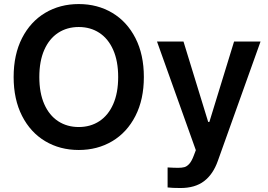

<svg xmlns="http://www.w3.org/2000/svg" viewBox="-20 -737 1336 956"><path d="M372.1 9.8Q278.8 9.8 205.3 -33.9Q131.8 -77.6 89.8 -159.9Q47.9 -242.2 47.9 -353.5Q47.9 -465.3 89.8 -547.4Q131.8 -629.4 205.3 -673.1Q278.8 -716.8 372.1 -716.8Q465.3 -716.8 538.8 -673.1Q612.3 -629.4 654.3 -547.4Q696.3 -465.3 696.3 -353.5Q696.3 -241.7 654.3 -159.7Q612.3 -77.6 538.8 -33.9Q465.3 9.8 372.1 9.8ZM372.1 -602.5Q314 -602.5 269.5 -573.5Q225.1 -544.4 200.4 -488.5Q175.8 -432.6 175.8 -353.5Q175.8 -274.4 200.4 -218.5Q225.1 -162.6 269.5 -133.5Q314 -104.5 372.1 -104.5Q430.2 -104.5 474.6 -133.5Q519 -162.6 543.7 -218.5Q568.4 -274.4 568.4 -353.5Q568.4 -432.6 543.7 -488.5Q519 -544.4 474.6 -573.5Q430.2 -602.5 372.1 -602.5ZM814.5 196.3V96.7Q845.7 98.6 867.2 98.6Q885.7 98.6 898.2 95.2Q910.6 91.8 922.4 78.9Q934.1 65.9 944.3 39.1L955.1 10.7L761.7 -530.3H893.6L1016.6 -129.9H1022.5L1145.5 -530.3H1277.3L1064.5 64.5Q1041 130.9 996.1 165Q951.2 199.2 878.9 199.2Q837.9 199.2 814.5 196.3Z"/></svg>

Font: Pretendard Std SemiBold
Style: Regular
Weight: 600
Designer: Base glyphs from Inter by Rasmus Andersson; Hangeul glyphs from Noto Sans CJK(Source Han Sans) by Jang Soo-young and Kan
Foundry: Kil Hyung-jin
Version: Version 1.309